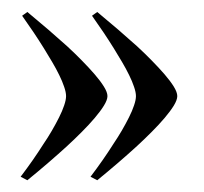

<svg xmlns="http://www.w3.org/2000/svg" viewBox="-20 -315 342 322"><path d="M208 -153.8Q208 -160.2 204.8 -169.4Q201.7 -178.7 196.5 -189.2Q191.4 -199.7 184.6 -211.2Q177.7 -222.7 170.9 -233.9Q154.8 -259.8 134.3 -288.6L143.1 -294.9Q180.2 -264.2 210 -237.3Q222.7 -225.6 234.6 -213.4Q246.6 -201.2 256.1 -190.2Q265.6 -179.2 271.5 -169.7Q277.3 -160.2 277.3 -153.8Q277.3 -147.5 271.5 -137.9Q265.6 -128.4 256.1 -117.2Q246.6 -106 234.6 -94Q222.7 -82 210 -70.3Q180.2 -43 143.1 -12.7L131.8 -18.6Q153.3 -46.9 169.9 -73.2Q177.2 -84 184.1 -95.7Q190.9 -107.4 196.3 -118.2Q201.7 -128.9 204.8 -138.2Q208 -147.5 208 -153.8ZM90.8 -153.8Q90.8 -160.2 87.6 -169.4Q84.5 -178.7 79.3 -189.2Q74.2 -199.7 67.4 -211.2Q60.5 -222.7 53.7 -233.9Q37.6 -259.8 17.1 -288.6L25.9 -294.9Q63 -264.2 92.8 -237.3Q105.5 -225.6 117.4 -213.4Q129.4 -201.2 138.9 -190.2Q148.4 -179.2 154.3 -169.7Q160.2 -160.2 160.2 -153.8Q160.2 -147.5 154.3 -137.9Q148.4 -128.4 138.9 -117.2Q129.4 -106 117.4 -94Q105.5 -82 92.8 -70.3Q63 -43 25.9 -12.7L14.6 -18.6Q36.1 -46.9 52.7 -73.2Q60.1 -84 66.9 -95.7Q73.7 -107.4 79.1 -118.2Q84.5 -128.9 87.6 -138.2Q90.8 -147.5 90.8 -153.8Z"/></svg>

Font: Montez
Style: Regular
Weight: 400
Designer: Astigmatic (AOETI)
Foundry: Astigmatic (AOETI)
Version: Version 1.001